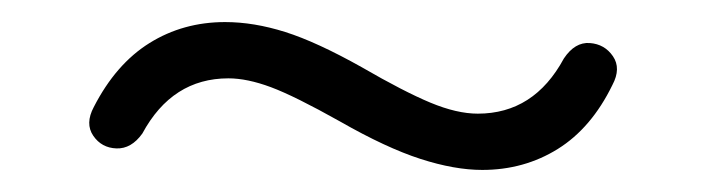

<svg xmlns="http://www.w3.org/2000/svg" viewBox="-20 -374 640 174"><path d="M417 -220Q392 -220 361 -230Q330 -240 288 -264Q247 -287 225.5 -295Q204 -303 187 -303Q136 -303 109 -253Q99 -239 85.5 -239.5Q72 -240 64.5 -251Q57 -262 65 -277Q85 -316 115.5 -335Q146 -354 184 -354Q210 -354 238.5 -345Q267 -336 308 -313Q346 -291 370 -281Q394 -271 413 -271Q464 -271 491 -321Q501 -336 514.5 -335Q528 -334 535.5 -323Q543 -312 535 -297Q516 -258 485.5 -239Q455 -220 417 -220Z"/></svg>

Font: Chiron GoRound TC L
Style: Regular
Weight: 300
Designer: Ryoko NISHIZUKA 西塚涼子 (kana, bopomofo & ideographs); Paul D. Hunt (Latin, Greek & Cyrillic); Sandoll Communications 산돌커뮤니
Foundry: Adobe
Version: Version 1.000;hotconv 1.1.1;makeotfexe 2.6.0